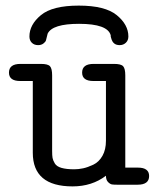

<svg xmlns="http://www.w3.org/2000/svg" viewBox="-20 -659 565 685"><path d="M438 -529Q438 -515 429 -506.5Q420 -498 407 -498Q401 -498 396 -499.5Q391 -501 387.5 -504Q384 -507 382 -510Q380 -513 378.5 -517Q377 -521 376.5 -523.5Q376 -526 375 -529L375 -533Q364 -574 262 -574Q167 -574 150 -539Q149 -537 147.5 -529Q146 -521 144 -515Q142 -509 134.5 -503.5Q127 -498 116 -498Q102 -498 93.5 -506.5Q85 -515 85 -529Q85 -571 126 -605Q167 -639 261 -639Q355 -639 396.5 -605Q438 -571 438 -529ZM12 -400Q12 -431 53 -431H126Q151 -431 158.5 -422.5Q166 -414 166 -390V-120Q166 -104 167.5 -95.5Q169 -87 175.5 -76Q182 -65 199.5 -60Q217 -55 245 -55Q260 -55 276.5 -58.5Q293 -62 313 -71.5Q333 -81 345.5 -103Q358 -125 358 -157V-370H313Q273 -370 273 -400Q273 -431 314 -431H387Q412 -431 419.5 -422.5Q427 -414 427 -390V-61H472Q512 -61 512 -31Q512 0 471 0H398Q386 0 379.5 -1Q373 -2 365.5 -9.5Q358 -17 358 -32Q308 6 239 6Q97 6 97 -114V-370H52Q12 -370 12 -400Z"/></svg>

Font: CMU Typewriter Text
Style: Regular
Weight: 500
Monospace: yes
Version: Version 0.7.0